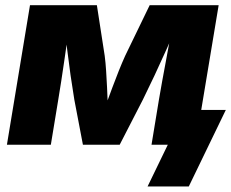

<svg xmlns="http://www.w3.org/2000/svg" viewBox="-20 -542 866 719"><path d="M5.9 0 92.3 -522.5H342.8L372.1 -333Q375.5 -307.1 377.4 -276.6Q379.4 -246.1 380.9 -214.6Q382.3 -183.1 383.5 -153.8Q384.8 -124.5 386.2 -101.1H358.4Q367.7 -124.5 378.4 -153.8Q389.2 -183.1 400.9 -214.6Q412.6 -246.1 424.8 -276.6Q437 -307.1 448.7 -333L540.5 -522.5H798.8L711.9 0H547.4L575.2 -168.9Q580.6 -201.7 587.2 -237.3Q593.8 -272.9 600.6 -309.6Q607.4 -346.2 614 -382.3Q620.6 -418.5 626.5 -452.6H645.5Q625.5 -406.2 603.5 -357.2Q581.5 -308.1 559.1 -260.3Q536.6 -212.4 515.1 -168.9L428.2 0H290.5L258.3 -168.9Q251 -212.9 244.1 -261Q237.3 -309.1 231.4 -357.9Q225.6 -406.7 220.7 -452.6H241.2Q235.8 -418.5 230.5 -382.3Q225.1 -346.2 220 -309.6Q214.8 -272.9 209.2 -237.3Q203.6 -201.7 198.2 -168.9L170.4 0ZM532.7 156.2 608.4 0H564.9L586.9 -130.4H825.7L687 156.2Z"/></svg>

Font: Inter 28pt ExtraBold
Style: Italic
Weight: 800
Italic angle: -9.3988°
Designer: Rasmus Andersson
Foundry: rsms
Version: Version 4.001;git-66647c0bb